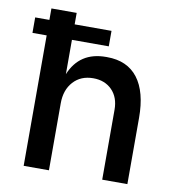

<svg xmlns="http://www.w3.org/2000/svg" viewBox="-82 -804 807 877"><g transform="rotate(10 322.0 -365.0)"><path d="M203.1 0H85.9V-605H20V-676.8H85.9V-730H203.1V-676.8H374V-605H203.1V-445.8Q248 -555.2 370.1 -555.2H375Q469.2 -555.2 518.1 -491.5Q566.9 -427.7 566.9 -307.1V0H450.2V-324.2Q450.2 -381.8 417 -415.5Q383.8 -449.2 330.1 -449.2Q272.5 -449.2 237.8 -411.1Q203.1 -373 203.1 -311Z"/></g></svg>

Font: Sora Medium
Style: Regular
Weight: 500
Designer: Jonathan Barnbrook, Julián Moncada
Foundry: Barnbrook Fonts
Version: Version 2.000